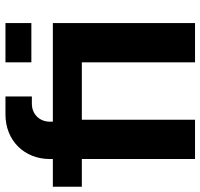

<svg xmlns="http://www.w3.org/2000/svg" viewBox="-36 -724 759 728"><g transform="rotate(-90 344.0 -359.5)"><path d="M254.4 0V-429.2H472.2V0H621.1V-539.1H247.1V-550.3C247.1 -589.4 275.4 -618.7 315.4 -618.7H342.8V-718.8H274.4C175.8 -718.8 105.5 -647.5 105.5 -550.3V-539.1H0.5V-429.2H105.5V0ZM621.1 -620.6V-718.8H472.2V-620.6Z"/></g></svg>

Font: Winston
Style: Bold
Weight: 700
Designer: Vernon Adams, Kim Jin-seong, David Berlow, Cristiano Sobral
Foundry: The Winston Project Authors
Version: Version 3.004